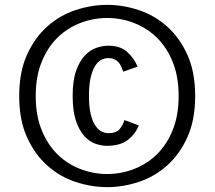

<svg xmlns="http://www.w3.org/2000/svg" viewBox="-20 -755 883 790"><path d="M551 -239Q537 -203 505.5 -179Q474 -155 420 -155Q398 -155 373 -163.5Q348 -172 327 -195Q306 -218 292.5 -258Q279 -298 279 -361Q279 -423 293 -463Q307 -503 328.5 -526Q350 -549 376 -558Q402 -567 426 -567Q474 -567 502.5 -542Q531 -517 546 -481L487 -460Q483 -472 478.5 -482Q474 -492 467 -499.5Q460 -507 450 -511.5Q440 -516 425 -516Q410 -516 396 -508.5Q382 -501 371 -483Q360 -465 353 -435.5Q346 -406 346 -361Q346 -316 353 -286.5Q360 -257 371.5 -239.5Q383 -222 397 -214.5Q411 -207 426 -207Q457 -207 471 -222.5Q485 -238 492 -261ZM783 -360Q783 -261 751 -190.5Q719 -120 667.5 -74Q616 -28 551 -6.5Q486 15 421 15Q356 15 291 -6.5Q226 -28 174.5 -74Q123 -120 91 -190.5Q59 -261 59 -360Q59 -459 91 -529.5Q123 -600 174.5 -646Q226 -692 291 -713.5Q356 -735 421 -735Q486 -735 551 -713.5Q616 -692 667.5 -646Q719 -600 751 -529.5Q783 -459 783 -360ZM715 -360Q715 -441 690 -501.5Q665 -562 624 -601.5Q583 -641 530 -661Q477 -681 421 -681Q365 -681 312 -661Q259 -641 218 -601.5Q177 -562 152 -501.5Q127 -441 127 -360Q127 -279 152 -218.5Q177 -158 218 -118.5Q259 -79 312 -59Q365 -39 421 -39Q477 -39 530 -59Q583 -79 624 -118.5Q665 -158 690 -218.5Q715 -279 715 -360Z"/></svg>

Font: Carrois Gothic SC
Style: Regular
Weight: 400
Designer: Ralph du Carrois
Foundry: Ralph du Carrois
Version: Version 1.001